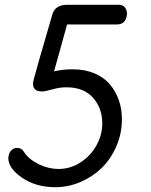

<svg xmlns="http://www.w3.org/2000/svg" viewBox="-20 -760 621 792"><path d="M256.8 -740.2H471.2Q486.3 -740.2 495.1 -729.5Q503.9 -718.8 503.9 -702.1Q499.5 -659.2 462.9 -659.2H256.8L203.1 -465.8Q239.3 -474.1 279.8 -474.1Q330.1 -474.1 369.9 -457.3Q409.7 -440.4 433.8 -411.4Q458 -382.3 470.5 -345.9Q482.9 -309.6 482.9 -268.1Q482.9 -210 460.4 -157.5Q438 -105 400.4 -68.1Q362.8 -31.2 312.5 -9.5Q262.2 12.2 208 12.2Q127.9 12.2 71 -26.9Q14.2 -65.9 14.2 -108.9Q16.1 -129.4 26.4 -139.6Q36.6 -149.9 49.8 -149.9Q70.3 -149.9 79.1 -132.8Q99.6 -102.1 140.1 -82.5Q180.7 -63 221.2 -63Q271 -63 313.2 -90.8Q355.5 -118.7 378.7 -161.9Q401.9 -205.1 401.9 -251Q401.9 -313.5 363.8 -356.7Q325.7 -399.9 253.9 -399.9Q225.6 -399.9 196.3 -391.4Q167 -382.8 152.8 -382.8Q116.2 -382.8 116.2 -414.1Q116.2 -419.9 119.4 -433.1Q122.6 -446.3 139.9 -507.1Q157.2 -567.9 195.8 -700.2Q207.5 -740.2 256.8 -740.2Z"/></svg>

Font: BPreplay
Style: Italic
Weight: 400
Italic angle: -6°
Designer: Magenta/George Triantafyllakos
Foundry: Magenta/George Triantafyllakos
Version: Version 1.00